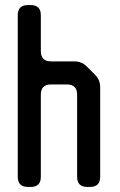

<svg xmlns="http://www.w3.org/2000/svg" viewBox="-20 -727 475 757"><path d="M50 -30V-667Q50 -707 90 -707H101Q141 -707 141 -667V-525Q141 -485 181 -485H273Q302 -485 322 -465L355 -432Q375 -412 375 -383V-30Q375 10 335 10H324Q284 10 284 -30V-354Q284 -394 244 -394H181Q141 -394 141 -354V-30Q141 10 101 10H90Q50 10 50 -30Z"/></svg>

Font: ZCOOL QingKe HuangYou
Style: Regular
Weight: 400
Version: Version 1.000